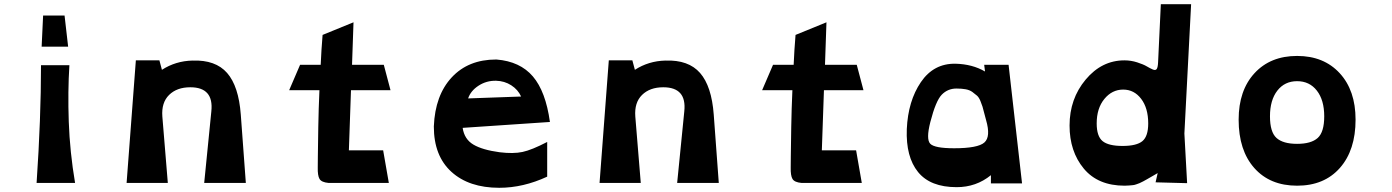

<svg xmlns="http://www.w3.org/2000/svg" viewBox="-20 -870 6619 913"><path d="M178 -648 185 -796H287L304 -648ZM154 0Q175 -308 175 -560H310Q302 -435 307 -291.5Q312 -148 337 0Z M1125 -325 1149 0H951L985 -341Q997 -455 885 -455Q821 -455 784 -418.5Q747 -382 752 -316L778 0H582L626 -583H738L750 -538Q815 -580 895 -582Q1005 -586 1060 -523Q1115 -460 1125 -325Z M1639 -155H1802L1829 0H1543Q1509 -3 1499.5 -19Q1490 -35 1491 -74Q1491 -78 1491.5 -128.5Q1492 -179 1493.5 -266Q1495 -353 1499 -441H1355L1407 -562H1505Q1508 -633 1514 -704L1661 -764L1654 -562H1805L1837 -441H1649Z M2595 -290 2180 -262Q2188 -208 2231 -182.5Q2274 -157 2356 -146Q2421 -138 2465 -147.5Q2509 -157 2582 -195V-30Q2468 23 2354 23Q2210 23 2126.5 -53Q2043 -129 2043 -268V-269Q2049 -417 2128 -502Q2207 -587 2339 -587H2341Q2453 -578 2514 -506.5Q2575 -435 2595 -290ZM2206 -402 2458 -411Q2443 -444 2411 -464.5Q2379 -485 2339 -486Q2293 -487 2255.5 -462.5Q2218 -438 2206 -402Z M3374 -325 3398 0H3200L3234 -341Q3246 -455 3134 -455Q3070 -455 3033 -418.5Q2996 -382 3001 -316L3027 0H2831L2875 -583H2987L2999 -538Q3064 -580 3144 -582Q3254 -586 3309 -523Q3364 -460 3374 -325Z M3888 -155H4051L4078 0H3792Q3758 -3 3748.5 -19Q3739 -35 3740 -74Q3740 -78 3740.5 -128.5Q3741 -179 3742.5 -266Q3744 -353 3748 -441H3604L3656 -562H3754Q3757 -633 3763 -704L3910 -764L3903 -562H4054L4086 -441H3898Z M4529 20Q4404 20 4345.5 -52Q4287 -124 4292 -256Q4298 -390 4359 -479.5Q4420 -569 4524 -567Q4604 -565 4664 -530L4660 -562H4776L4840 2H4692V-37Q4622 20 4529 20ZM4517 -165Q4630 -165 4661 -192.5Q4692 -220 4669 -299Q4666 -309 4660.5 -331Q4655 -353 4652 -363Q4649 -373 4642 -390Q4635 -407 4626 -415Q4617 -423 4604 -432.5Q4591 -442 4572 -445.5Q4553 -449 4528 -449Q4487 -449 4458.5 -420Q4430 -391 4404 -290Q4383 -208 4403.5 -186.5Q4424 -165 4517 -165Z M5328 13Q5201 13 5133.5 -68.5Q5066 -150 5066 -273Q5066 -400 5142.5 -491.5Q5219 -583 5327 -583Q5358 -583 5387.5 -573.5Q5417 -564 5433 -554.5Q5449 -545 5462 -539.5Q5475 -534 5480.5 -542Q5486 -550 5487 -575L5500 -850H5644L5612 -235L5625 1L5475 -3L5485 -47Q5475 -41 5457.5 -31Q5440 -21 5434 -17.5Q5428 -14 5416 -7.5Q5404 -1 5398.5 1Q5393 3 5383.5 6.5Q5374 10 5366.5 10.5Q5359 11 5349.5 12Q5340 13 5328 13ZM5440 -283Q5440 -356 5406.5 -400Q5373 -444 5321 -444Q5268 -444 5231.5 -399.5Q5195 -355 5195 -283Q5195 -222 5223 -199Q5251 -176 5318 -176Q5385 -176 5412.5 -199Q5440 -222 5440 -283Z M5870 -301Q5870 -440 5945.5 -522Q6021 -604 6148 -604Q6275 -604 6350.5 -522Q6426 -440 6426 -301Q6426 -156 6351.5 -71.5Q6277 13 6148 13Q6019 13 5944.5 -71Q5870 -155 5870 -301ZM6277 -317Q6277 -394 6242 -439Q6207 -484 6148 -484Q6089 -484 6054 -439Q6019 -394 6019 -317Q6019 -242 6050 -214Q6081 -186 6148 -186Q6215 -186 6246 -214Q6277 -242 6277 -317Z"/></svg>

Font: OpenDyslexic
Style: Bold
Weight: 800
Designer: Abbie Gonzalez
Version: Version 0.920;hotconv 1.0.109;makeotfexe 2.5.65596